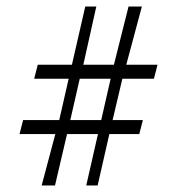

<svg xmlns="http://www.w3.org/2000/svg" viewBox="-20 -585 550 590"><path d="M40 -173H150L108 -15H149L186 -173H281L245 -15H280L316 -173H408L419 -216H326L356 -343H453L464 -386H368L416 -565H375L330 -386H236L276 -565H242L201 -386H96L85 -343H191L162 -216H51ZM196 -216 225 -343H320L291 -216Z"/></svg>

Font: Charger Sport
Style: HLNrw
Weight: 100
Designer: Jasper
Foundry: Cannot Into Space Fonts
Version: Version 1.1